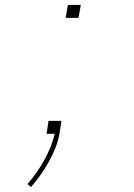

<svg xmlns="http://www.w3.org/2000/svg" viewBox="-20 -540 540 775"><path d="M245 -468 254 -520H306L297 -468ZM105 215 91 203Q110 181 127 157Q144 133 158 107.5Q172 82 183 55.5Q194 29 200 2V0H168L176 -52H228L220 0Q215 29 203.5 57.5Q192 86 177 113Q162 140 144 165.5Q126 191 105 215Z"/></svg>

Font: Iosevka SS04 Thin Oblique
Style: Regular
Weight: 100
Italic angle: -9°
Monospace: yes
Designer: Belleve Invis
Foundry: Belleve Invis
Version: Version 19.0.0; ttfautohint (v1.8.4)